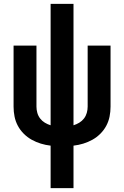

<svg xmlns="http://www.w3.org/2000/svg" viewBox="-20 -755 640 990"><path d="M241 215V-4Q215 -7 190.5 -14.5Q166 -22 143.5 -34.5Q121 -47 102.5 -65.5Q84 -84 72 -106.5Q60 -129 55 -154Q50 -179 50 -205V-520H168V-205Q168 -189 172.5 -173Q177 -157 187 -144Q197 -131 211 -122.5Q225 -114 241 -109V-735H359V-109Q375 -114 389 -122.5Q403 -131 413 -144Q423 -157 427.5 -173Q432 -189 432 -205V-520H550V-205Q550 -179 545 -154Q540 -129 528 -106.5Q516 -84 497.5 -65.5Q479 -47 456.5 -34.5Q434 -22 409.5 -14.5Q385 -7 359 -4V215Z"/></svg>

Font: Iosevka Custom Extended
Style: Bold
Weight: 700
Width: 7
Monospace: yes
Designer: Belleve Invis
Foundry: Belleve Invis
Version: Version 11.2.4; ttfautohint (v1.8.4)